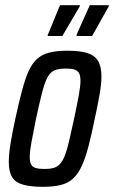

<svg xmlns="http://www.w3.org/2000/svg" viewBox="-20 -714 441 742"><path d="M145 8Q98 8 68.5 -0.5Q39 -9 26.5 -30Q14 -51 14 -88Q14 -117 20.5 -158Q27 -199 39 -254Q53 -318 65 -363.5Q77 -409 90.5 -439Q104 -469 123.5 -486.5Q143 -504 171.5 -511Q200 -518 240 -518Q289 -518 317.5 -509Q346 -500 359 -478.5Q372 -457 372 -418Q372 -390 365 -349.5Q358 -309 346 -254Q333 -190 321 -145Q309 -100 295 -70.5Q281 -41 262 -23.5Q243 -6 214.5 1Q186 8 145 8ZM152 -61Q173 -61 187 -65Q201 -69 211.5 -80Q222 -91 230.5 -112.5Q239 -134 247 -168.5Q255 -203 266 -254Q278 -310 284.5 -346Q291 -382 291 -402Q291 -422 285 -432Q279 -442 267 -445.5Q255 -449 234 -449Q208 -449 191.5 -442.5Q175 -436 164 -416Q153 -396 143 -357.5Q133 -319 119 -254Q108 -199 101.5 -164Q95 -129 95 -107Q95 -88 100.5 -78Q106 -68 119 -64.5Q132 -61 152 -61ZM276 -575V-580L327 -694H401L400 -689L336 -575ZM164 -575 165 -580 212 -694H289L288 -689L221 -575Z"/></svg>

Font: Saira ExtraCondensed Medium
Style: Italic
Weight: 500
Width: 2
Italic angle: -12°
Designer: Hector Gatti with collaboration of the Omnibus-Type team
Foundry: Omnibus-Type
Version: Version 1.101